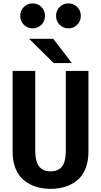

<svg xmlns="http://www.w3.org/2000/svg" viewBox="-20 -1128 610 1158"><path d="M177 -957Q145.5 -957 123.8 -978.8Q102 -1000.5 102 -1032Q102 -1064 123.8 -1085.8Q145.5 -1107.5 177 -1107.5Q208 -1107.5 229.8 -1085.8Q251.5 -1064 251.5 -1032Q251.5 -1000.5 229.8 -978.8Q208 -957 177 -957ZM393 -957Q361.5 -957 339.8 -978.8Q318 -1000.5 318 -1032Q318 -1064 339.8 -1085.8Q361.5 -1107.5 393 -1107.5Q424 -1107.5 445.8 -1085.8Q467.5 -1064 467.5 -1032Q467.5 -1000.5 445.8 -978.8Q424 -957 393 -957ZM413.5 -747.5H304L155.5 -894H301.5ZM56 -213.5V-700H192.5V-221Q192.5 -153.5 216 -124Q239.5 -94.5 285.5 -94.5Q331.5 -94.5 354.2 -123.8Q377 -153 377 -221V-700H513.5V-213.5Q513.5 -154.5 495.2 -110Q477 -65.5 445 -39.8Q413 -14 373 -1.5Q333 11 285.5 11Q238 11 198 -1.5Q158 -14 125.5 -39.8Q93 -65.5 74.5 -110Q56 -154.5 56 -213.5Z"/></svg>

Font: League Mono Narrow SemiBold
Style: Regular
Weight: 600
Width: 3
Designer: Tyler Finck
Foundry: The League of Moveable Type / Tyler Finck
Version: Version 2.210